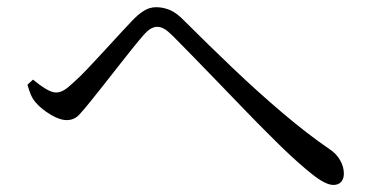

<svg xmlns="http://www.w3.org/2000/svg" viewBox="-20 -608 1040 533"><path d="M56.2 -372.9 71.7 -387Q89.7 -371.8 106.8 -361.5Q123.9 -351.2 135.8 -351.2Q146.8 -351.2 157.9 -357.9Q168.9 -364.6 183.4 -378.4Q201 -393.8 223.5 -417.6Q246.1 -441.5 269.8 -467.3Q293.5 -493.1 314.4 -515.9Q335.3 -538.7 347.6 -551.3Q363.1 -567.7 379.2 -577.9Q395.2 -588 413.5 -588Q433 -588 451.9 -580.1Q470.8 -572.3 492.5 -549.4Q555.8 -486.2 625.1 -420Q694.5 -353.8 764 -294.8Q833.4 -235.9 895.2 -193.6Q913.4 -181.9 924 -163.5Q934.6 -145.1 934.6 -126.1Q934.6 -111.8 927.1 -103.2Q919.7 -94.6 905.4 -94.6Q884.4 -94.6 848.1 -123.1Q811.7 -151.6 761.3 -200.1Q742.8 -218.5 713.4 -247.8Q684 -277.2 649.9 -312.7Q615.7 -348.2 580.6 -384.5Q545.4 -420.9 514.1 -453Q482.8 -485.2 460.1 -507.9Q445.9 -522.1 436.1 -527.8Q426.3 -533.5 415.9 -533.5Q408.1 -533.5 399 -528.6Q389.9 -523.6 378.2 -510.2Q366.2 -496.6 347.2 -473Q328.2 -449.3 307 -422.2Q285.9 -395.1 265.9 -369.9Q246 -344.8 232 -327.4Q213.9 -304.6 200 -289.6Q186 -274.6 165.3 -274.6Q145.5 -274.6 120.1 -290Q94.6 -305.4 79.2 -323.4Q70.5 -333.3 65.2 -346.1Q60 -358.9 56.2 -372.9Z"/></svg>

Font: Noto Serif SC
Style: Regular
Weight: 200
Designer: Ryoko NISHIZUKA 西塚涼子 (kana & ideographs); Frank Grießhammer (Latin, Greek & Cyrillic); Wenlong ZHANG 张文龙 (bopomofo); San
Foundry: Adobe
Version: Version 2.001;hotconv 1.1.0;makeotfexe 2.6.0